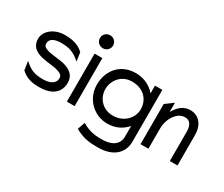

<svg xmlns="http://www.w3.org/2000/svg" viewBox="-133 -1005 1825 1562"><g transform="rotate(30 779.5 -223.5)"><path d="M24 -327C24 -245 86 -218 148 -206C194 -196 253 -196 294 -180C316 -173 336 -162 336 -135C336 -80 282 -60 221 -60C145 -60 104 -75 44 -130L56 -48C104 0 164 11 226 11C363 11 413 -57 413 -135C413 -199 376 -229 330 -247C272 -271 189 -264 134 -286C116 -293 101 -302 101 -327C101 -375 150 -391 205 -391C281 -391 328 -376 388 -321L376 -403C327 -451 262 -462 200 -462C99 -462 24 -399 24 -327Z M457 -583C457 -549 485 -522 519 -522C553 -522 581 -549 581 -583C581 -617 553 -644 519 -644C485 -644 457 -617 457 -583ZM483 0H556V-451H483Z M625 -245C625 -103 735 -9 855 -9C939 -9 996 -45 1035 -90V11C1035 83 977 124 885 124C824 124 772 122 695 77L671 147C752 193 814 197 885 197C1043 197 1108 111 1108 17V-471H1039V-399C999 -444 940 -482 855 -482C701 -482 625 -364 625 -245ZM703 -245C703 -330 765 -407 862 -407C970 -407 1035 -338 1035 -245C1035 -167 969 -88 862 -88C761 -88 703 -167 703 -245Z M1175 0H1249V-187C1249 -243 1267 -288 1290 -319C1310 -347 1341 -371 1382 -371C1429 -371 1450 -331 1450 -276V0H1522V-284C1522 -379 1472 -443 1388 -443C1322 -443 1279 -397 1249 -345V-432L1175 -377Z"/></g></svg>

Font: Charger Sport
Style: Nrw
Weight: 400
Designer: Jasper
Foundry: Cannot Into Space Fonts
Version: Version 1.1